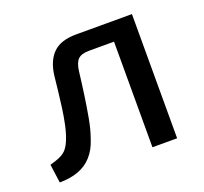

<svg xmlns="http://www.w3.org/2000/svg" viewBox="-93 -596 754 709"><g transform="rotate(-20 284.0 -241.5)"><path d="M478 -488V-415H296Q266 -415 252.5 -402Q239 -389 235 -356Q230 -313 223.5 -267.5Q217 -222 209.5 -180.5Q202 -139 190 -106Q178 -68 155.5 -43Q133 -18 101 -6.5Q69 5 28 5L18 -68Q44 -75 60.5 -83Q77 -91 86.5 -103.5Q96 -116 103 -134Q112 -156 118.5 -186Q125 -216 129.5 -248.5Q134 -281 137.5 -313.5Q141 -346 144 -373Q151 -429 181 -458.5Q211 -488 272 -488ZM491 -488V0H394V-488Z"/></g></svg>

Font: Exo 2 Medium
Style: Regular
Weight: 500
Designer: Natanael Gama
Foundry: Natanael Gama
Version: Version 2.010